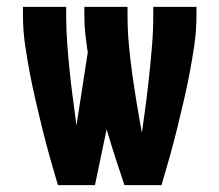

<svg xmlns="http://www.w3.org/2000/svg" viewBox="-20 -540 640 560"><path d="M149 0Q137 -40 125.5 -81Q114 -122 104 -162.5Q94 -203 84.5 -244Q75 -285 67 -326.5Q59 -368 53 -410Q47 -452 47 -494V-520H173V-494Q173 -454 176 -414Q179 -374 183 -334Q187 -294 192.5 -254Q198 -214 203 -174L236 -387Q232 -413 229 -440Q226 -467 226 -494V-520H352V-494Q352 -451 356 -408Q360 -365 366 -322.5Q372 -280 379 -237.5Q386 -195 394 -153Q400 -195 405.5 -237.5Q411 -280 415.5 -323Q420 -366 423.5 -408.5Q427 -451 427 -494V-520H553V-494Q553 -452 547 -410Q541 -368 533 -326.5Q525 -285 515.5 -244Q506 -203 496 -162.5Q486 -122 474.5 -81Q463 -40 451 0H343Q329 -41 316 -81.5Q303 -122 291 -163L257 0Z"/></svg>

Font: Iosevka SS04 XBd Ex
Style: Regular
Weight: 800
Width: 7
Monospace: yes
Designer: Belleve Invis
Foundry: Belleve Invis
Version: Version 19.0.0; ttfautohint (v1.8.4)